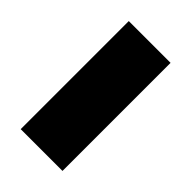

<svg xmlns="http://www.w3.org/2000/svg" viewBox="-26 -752 260 260"><g transform="rotate(-45 103.5 -622.0)"><path d="M0 -582V-662H207V-582Z"/></g></svg>

Font: Saira Condensed
Style: Bold
Weight: 700
Width: 3
Designer: Hector Gatti with collaboration of the Omnibus-Type team
Foundry: Omnibus-Type
Version: Version 1.101